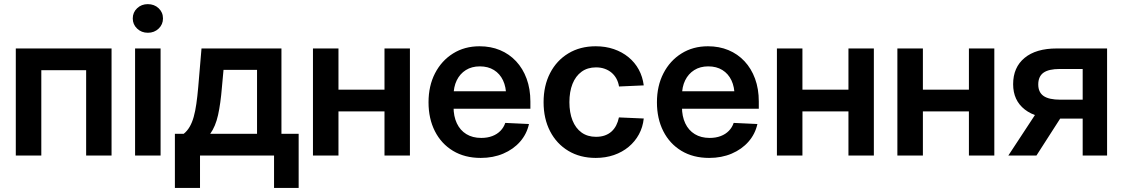

<svg xmlns="http://www.w3.org/2000/svg" viewBox="-20 -759 5480 937"><path d="M524.4 -522.5V0H400.4V-416.5H181.6V0H57.1V-522.5Z M639.2 0V-522.5H763.7V0ZM701.7 -599.1Q670.4 -599.1 649.2 -619.4Q627.9 -639.6 627.9 -668.9Q627.9 -698.7 649.2 -718.8Q670.4 -738.8 701.2 -738.8Q732.9 -738.8 754.2 -718.8Q775.4 -698.7 775.4 -668.9Q775.4 -639.6 754.2 -619.4Q732.9 -599.1 701.7 -599.1Z M833.5 158.2V-106H876.5Q893.6 -119.6 905.5 -140.1Q917.5 -160.6 925.3 -188.5Q933.1 -216.3 938.2 -252.2Q943.4 -288.1 947.3 -333L963.4 -522.5H1353.5V-106H1437.5V158.2H1317.4V0H956.1V158.2ZM1005.9 -106H1234.4V-418H1070.8L1063 -333Q1056.6 -253.9 1044.2 -197.8Q1031.7 -141.6 1005.9 -106Z M1889.2 -321.3V-215.3H1598.6V-321.3ZM1631.8 -522.5V0H1507.3V-522.5ZM1980.5 -522.5V0H1856.4V-522.5Z M2326.2 11.7Q2248 11.7 2190.7 -22.9Q2133.3 -57.6 2102.3 -118.9Q2071.3 -180.2 2071.3 -259.8Q2071.3 -339.8 2103 -401.4Q2134.8 -462.9 2190.9 -498Q2247.1 -533.2 2320.3 -533.2Q2375 -533.2 2420.2 -514.4Q2465.3 -495.6 2498.5 -460.2Q2531.7 -424.8 2550 -375Q2568.4 -325.2 2568.4 -263.2V-228.5H2123V-313.5H2505.9L2450.2 -290Q2450.2 -334.5 2434.8 -366.9Q2419.4 -399.4 2390.6 -417.2Q2361.8 -435.1 2321.8 -435.1Q2282.2 -435.1 2253.4 -417Q2224.6 -398.9 2209 -366.9Q2193.4 -335 2193.4 -292V-237.3Q2193.4 -191.4 2209.5 -157.2Q2225.6 -123 2255.9 -104.5Q2286.1 -85.9 2328.6 -85.9Q2358.9 -85.9 2382.6 -95Q2406.2 -104 2422.4 -120.6Q2438.5 -137.2 2445.8 -159.2L2561.5 -153.8Q2550.8 -105 2518.1 -67.6Q2485.4 -30.3 2436 -9.3Q2386.7 11.7 2326.2 11.7Z M2887.2 11.7Q2811 11.7 2753.7 -22.7Q2696.3 -57.1 2664.6 -118.4Q2632.8 -179.7 2632.8 -260.3Q2632.8 -340.8 2664.6 -402.3Q2696.3 -463.9 2753.7 -498.5Q2811 -533.2 2887.2 -533.2Q2935.1 -533.2 2975.6 -519.3Q3016.1 -505.4 3047.1 -480Q3078.1 -454.6 3097.2 -419.7Q3116.2 -384.8 3121.6 -342.3L3001 -336.9Q2997.6 -357.9 2988.3 -375Q2979 -392.1 2964.6 -404.3Q2950.2 -416.5 2931.2 -423.3Q2912.1 -430.2 2888.7 -430.2Q2847.2 -430.2 2818.1 -408.9Q2789.1 -387.7 2773.9 -349.6Q2758.8 -311.5 2758.8 -260.3Q2758.8 -209.5 2773.9 -171.4Q2789.1 -133.3 2818.1 -112.3Q2847.2 -91.3 2888.7 -91.3Q2912.6 -91.3 2931.4 -97.9Q2950.2 -104.5 2964.1 -116.9Q2978 -129.4 2987.1 -147Q2996.1 -164.6 3000.5 -186L3121.6 -180.7Q3117.2 -138.2 3098.1 -103.3Q3079.1 -68.4 3048.1 -42.5Q3017.1 -16.6 2976.1 -2.4Q2935.1 11.7 2887.2 11.7Z M3440.9 11.7Q3362.8 11.7 3305.4 -22.9Q3248 -57.6 3217 -118.9Q3186 -180.2 3186 -259.8Q3186 -339.8 3217.8 -401.4Q3249.5 -462.9 3305.7 -498Q3361.8 -533.2 3435.1 -533.2Q3489.7 -533.2 3534.9 -514.4Q3580.1 -495.6 3613.3 -460.2Q3646.5 -424.8 3664.8 -375Q3683.1 -325.2 3683.1 -263.2V-228.5H3237.8V-313.5H3620.6L3564.9 -290Q3564.9 -334.5 3549.6 -366.9Q3534.2 -399.4 3505.4 -417.2Q3476.6 -435.1 3436.5 -435.1Q3397 -435.1 3368.2 -417Q3339.4 -398.9 3323.7 -366.9Q3308.1 -335 3308.1 -292V-237.3Q3308.1 -191.4 3324.2 -157.2Q3340.3 -123 3370.6 -104.5Q3400.9 -85.9 3443.4 -85.9Q3473.6 -85.9 3497.3 -95Q3521 -104 3537.1 -120.6Q3553.2 -137.2 3560.5 -159.2L3676.3 -153.8Q3665.5 -105 3632.8 -67.6Q3600.1 -30.3 3550.8 -9.3Q3501.5 11.7 3440.9 11.7Z M4153.3 -321.3V-215.3H3862.8V-321.3ZM3896 -522.5V0H3771.5V-522.5ZM4244.6 -522.5V0H4120.6V-522.5Z M4741.2 -321.3V-215.3H4450.7V-321.3ZM4483.9 -522.5V0H4359.4V-522.5ZM4832.5 -522.5V0H4708.5V-522.5Z M5382.8 0H5263.7V-422.4H5152.3Q5097.7 -422.4 5072.3 -404.1Q5046.9 -385.7 5046.9 -346.7Q5046.9 -308.6 5073 -290.5Q5099.1 -272.5 5154.8 -272.5H5314V-180.2H5141.6Q5038.1 -180.2 4981.2 -224.6Q4924.3 -269 4924.3 -348.1Q4924.3 -430.2 4980 -476.3Q5035.6 -522.5 5137.2 -522.5H5382.8ZM5038.1 0H4900.9L5054.2 -233.4H5188Z"/></svg>

Font: Inter 28pt SemiBold
Style: Regular
Weight: 600
Designer: Rasmus Andersson
Foundry: rsms
Version: Version 4.001;git-66647c0bb